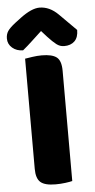

<svg xmlns="http://www.w3.org/2000/svg" viewBox="-72 -882 458 925"><g transform="rotate(-5 156.5 -419.5)"><path d="M65 -442H240V-1Q229 2 206 5Q183 8 159 8Q107 8 86 -10.5Q65 -29 65 -75ZM240 -211H65V-608Q77 -610 100.5 -613.5Q124 -617 146 -617Q196 -617 218 -600Q240 -583 240 -534ZM153 -734Q129 -712 105 -689.5Q81 -667 59 -649Q28 -649 7 -667Q-14 -685 -14 -712Q-14 -733 -4 -748Q6 -763 33 -784L62 -806Q117 -847 155 -847Q204 -847 246 -805L327 -724Q327 -688 308.5 -670Q290 -652 258 -652Q238 -652 221 -665Q204 -678 180 -704Z"/></g></svg>

Font: Baloo Bhaijaan 2 ExtraBold
Style: Regular
Weight: 800
Designer: Sanskriti Dholi, Noopur Datye and Ek Type
Foundry: Ek Type
Version: Version 1.701